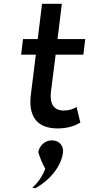

<svg xmlns="http://www.w3.org/2000/svg" viewBox="-20 -678 488 1018"><path d="M220 216C204 260 178 294 151 317C157 318 161 319 167 320C245 278 305 203 314 131C318 98 297 70 265 67H264C227 61 194 88 185 120C185 123 183 125 183 129C193 162 207 195 220 216ZM318 -92C263 -92 243 -130 250 -191L275 -388H422L432 -471H285L308 -658H203L180 -471H102L92 -388H170L143 -171C132 -73 166 3 286 3C347 3 386 -16 406 -28L386 -111C371 -101 348 -92 318 -92Z"/></svg>

Font: Bluebird
Style: LiObl
Weight: 300
Designer: Jasper
Foundry: Cannot Into Space Fonts
Version: Version 0.98